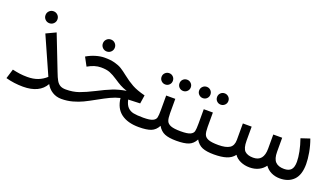

<svg xmlns="http://www.w3.org/2000/svg" viewBox="-62 -1168 2896 1661"><g transform="rotate(20 1385.5 -338.0)"><path d="M552 -45 532 0Q485 0 448 -23Q411 -46 390 -85Q363 -36 311 -11Q259 14 184 14Q102 14 25 -7L52 -95Q88 -87 119.5 -82.5Q151 -78 190 -78Q245 -78 286.5 -94Q328 -110 362 -141L209 -485L298 -527L422 -209Q440 -161 454 -137Q468 -113 488 -101.5Q508 -90 540 -90ZM156 -635Q156 -658 172 -674Q188 -690 211 -690Q234 -690 250 -674Q266 -658 266 -635Q266 -612 250 -596Q234 -580 211 -580Q188 -580 172 -596Q156 -612 156 -635Z M1264 -45 1244 0Q1142 0 1081.5 -45Q1021 -90 1011 -183Q966 -172 924 -152Q882 -132 823 -99Q764 -66 723.5 -46.5Q683 -27 634 -13.5Q585 0 532 0L512 -45L540 -90Q606 -90 659.5 -109Q713 -128 792 -168Q861 -204 916.5 -226Q972 -248 1040 -259Q1003 -271 976.5 -285.5Q950 -300 919 -321Q877 -349 845.5 -361.5Q814 -374 763 -374Q705 -374 642 -337L600 -415Q641 -439 684 -451.5Q727 -464 764 -464Q819 -464 858 -453.5Q897 -443 923 -427Q949 -411 984 -383Q1033 -344 1078.5 -319Q1124 -294 1199 -275L1187 -197L1083 -193H1078Q1088 -147 1109.5 -125Q1131 -103 1163 -96.5Q1195 -90 1252 -90ZM706 -575Q706 -598 722 -614Q738 -630 761 -630Q784 -630 800 -614Q816 -598 816 -575Q816 -552 800 -536Q784 -520 761 -520Q738 -520 722 -536Q706 -552 706 -575Z M1610 -45 1590 0Q1522 0 1483 -16Q1444 -32 1419 -75Q1396 -31 1356.5 -15.5Q1317 0 1244 0L1224 -45L1253 -90Q1314 -90 1339.5 -102Q1365 -114 1370 -135Q1375 -156 1375 -205V-338H1459V-205Q1459 -159 1468 -136Q1477 -113 1506.5 -101.5Q1536 -90 1598 -90ZM1282 -477Q1282 -499 1297.5 -514Q1313 -529 1334 -529Q1356 -529 1371 -514Q1386 -499 1386 -477Q1386 -455 1371 -440Q1356 -425 1334 -425Q1313 -425 1297.5 -440Q1282 -455 1282 -477ZM1447 -477Q1447 -499 1462 -514Q1477 -529 1499 -529Q1520 -529 1535.5 -514Q1551 -499 1551 -477Q1551 -455 1535.5 -440Q1520 -425 1499 -425Q1477 -425 1462 -440Q1447 -455 1447 -477Z M1956 -45 1936 0Q1868 0 1829 -16Q1790 -32 1765 -75Q1742 -31 1702.5 -15.5Q1663 0 1590 0L1570 -45L1599 -90Q1660 -90 1685.5 -102Q1711 -114 1716 -135Q1721 -156 1721 -205V-338H1805V-205Q1805 -159 1814 -136Q1823 -113 1852.5 -101.5Q1882 -90 1944 -90ZM1628 -477Q1628 -499 1643.5 -514Q1659 -529 1680 -529Q1702 -529 1717 -514Q1732 -499 1732 -477Q1732 -455 1717 -440Q1702 -425 1680 -425Q1659 -425 1643.5 -440Q1628 -455 1628 -477ZM1793 -477Q1793 -499 1808 -514Q1823 -529 1845 -529Q1866 -529 1881.5 -514Q1897 -499 1897 -477Q1897 -455 1881.5 -440Q1866 -425 1845 -425Q1823 -425 1808 -440Q1793 -455 1793 -477Z M2716 -194Q2716 -95 2669.5 -47.5Q2623 0 2543 0Q2499 0 2463 -17.5Q2427 -35 2405 -67Q2382 -35 2346 -17.5Q2310 0 2264 0Q2218 0 2180 -17Q2142 -34 2122 -64Q2096 -29 2050.5 -14.5Q2005 0 1936 0L1916 -46L1945 -90Q2013 -90 2047 -111.5Q2081 -133 2081 -187V-338H2162V-209Q2162 -138 2188 -114Q2214 -90 2265 -90Q2361 -90 2361 -208V-338H2443V-209Q2443 -145 2469.5 -117.5Q2496 -90 2549 -90Q2593 -90 2613.5 -112.5Q2634 -135 2634 -186Q2634 -225 2623.5 -278Q2613 -331 2593 -388L2674 -415Q2695 -358 2705.5 -298.5Q2716 -239 2716 -194Z"/></g></svg>

Font: Fira GO
Style: Regular
Weight: 400
Designer: Carrois Corporate
Foundry: Carrois Corporate GbR
Version: Version 0.300